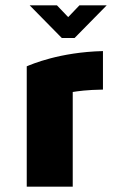

<svg xmlns="http://www.w3.org/2000/svg" viewBox="-20 -698 432 718"><path d="M80 -450V0H252V-354C271 -357 304 -362 365 -363V-507C202 -503 97 -457 80 -450ZM379 -678H277L235 -634L193 -678H91L211 -556H259Z"/></svg>

Font: Maven Pro
Style: Black
Weight: 900
Designer: Joe Prince
Foundry: Joe Prince
Version: Version 1.003